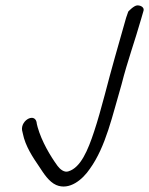

<svg xmlns="http://www.w3.org/2000/svg" viewBox="-20 -670 554 714"><path d="M62 -186 65 -173C74 -127 102 -85 126 -50C143 -24 162 6 189 18C238 39 287 -2 314 -42C374 -125 398 -241 432 -356C454 -443 482 -519 505 -600L514 -631V-632C516 -641 506 -650 491 -650C478 -650 457 -627 457 -627L449 -604C436 -557 421 -505 407 -456C382 -369 357 -262 330 -181C307 -111 280 -47 235 -33C219 -27 203 -41 194 -53C167 -90 135 -144 120 -197L117 -209C114 -254 57 -225 62 -186Z"/></svg>

Font: Stray Cat
Style: BdCnObl
Weight: 700
Version: Version 1.0